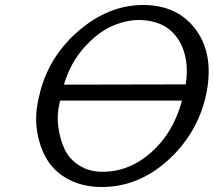

<svg xmlns="http://www.w3.org/2000/svg" viewBox="-20 -730 856 769"><path d="M137 -346Q138 -349 139.5 -355Q141 -361 141 -363Q180 -510 299 -610Q418 -710 553 -710Q694 -710 767 -607.5Q840 -505 804 -344Q769 -193 651.5 -87Q534 19 387 19Q314 19 257.5 -10Q201 -39 170 -88.5Q139 -138 128.5 -204.5Q118 -271 137 -346ZM221 -327Q219 -323 219 -319Q207 -271 213.5 -222Q220 -173 238.5 -133Q257 -93 297 -67.5Q337 -42 391 -42Q498 -42 586 -120Q674 -198 709 -327ZM236 -391Q318 -391 480 -391.5Q642 -392 724 -392Q732 -446 725 -488Q713 -562 666.5 -605Q620 -648 539 -650Q484 -650 427.5 -625Q371 -600 316.5 -539Q262 -478 236 -391Z"/></svg>

Font: Coval
Style: Light Italic
Weight: 300
Foundry: Context Ltd
Version: Version 001.000